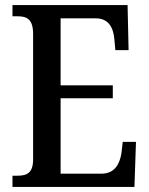

<svg xmlns="http://www.w3.org/2000/svg" viewBox="-20 -734 586 754"><path d="M29 0H508L514 -177H462L457 -133C450 -89 430 -52 378 -52H218V-348H423V-399H218V-662H356C406 -662 425 -626 429 -581L433 -537H485L481 -714H29V-670H49C83 -670 110 -661 110 -601V-108C110 -55 86 -44 49 -44H29Z"/></svg>

Font: Noto Serif Georgian Condensed Medium
Style: Regular
Weight: 500
Width: 3
Designer: Monotype Design Team, Akaki Razmadze
Foundry: Google LLC
Version: Version 2.003